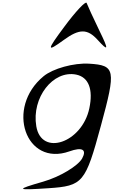

<svg xmlns="http://www.w3.org/2000/svg" viewBox="-20 -1121 842 1423"><path d="M303 -556C19 -322 170 116 494 1C589 -33 625 -13 589 53C558 109 423 190 301 225C93 285 98 290 339 274C595 257 613 234 728 -190C841 -605 835 -637 641 -649C527 -656 372 -613 303 -556ZM249 -185C213 -397 373 -603 545 -568C637 -549 672 -459 642 -318C588 -62 287 40 249 -185ZM456 -922C325 -746 324 -731 453 -825C568 -909 628 -909 704 -825C784 -737 787 -750 718 -891C671 -988 628 -1082 622 -1099C616 -1116 541 -1037 456 -922Z"/></svg>

Font: Venom Sans
Style: Obl
Weight: 400
Version: Version 1.001